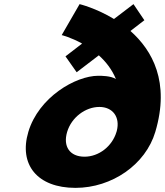

<svg xmlns="http://www.w3.org/2000/svg" viewBox="-20 -895 799 930"><path d="M117.2 -256C70.2 -98 160.5 15 345.5 15C522.5 15 685.2 -98 732.2 -256C804.3 -498 717.8 -651 611.8 -745L679.3 -797L626.5 -875L532.1 -803C444.9 -856 365.5 -875 365.5 -875L278.9 -725C278.9 -725 323.6 -714 377.7 -684L297.2 -622L351.3 -545L458.7 -627C491.8 -597 522.4 -559 541.5 -512C517.2 -528 470.2 -528 456.2 -528C346.2 -528 167.2 -424 117.2 -256ZM305.2 -256C326.4 -327 394.3 -377 461.3 -377C525.3 -377 563 -329 545.7 -261L544.2 -256C523.4 -186 458.5 -136 389.5 -136C317.5 -136 284.4 -186 305.2 -256Z"/></svg>

Font: Hussar
Style: BdOblThree
Weight: 700
Foundry: Cannot Into Space Fonts
Version: Version 2.00